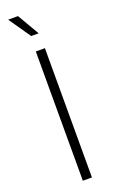

<svg xmlns="http://www.w3.org/2000/svg" viewBox="-175 -952 588 991"><g transform="rotate(-20 119.5 -456.5)"><path d="M95 0V-710H145V0ZM100 -793 17 -913H71L141 -793Z"/></g></svg>

Font: Geist ExtLt
Style: Regular
Weight: 400
Designer: Basement.studio, Andrés Briganti, Mateo Zaragoza
Foundry: Basement.studio, Vercel, Andrés Briganti, Guido Ferreyra, Mateo Zaragoza
Version: Version 1.401